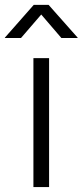

<svg xmlns="http://www.w3.org/2000/svg" viewBox="-68 -758 335 778"><path d="M67.4 0V-522.5H130.9V0ZM17.1 -604H-48.3V-605.5L68.8 -738.3H128.9L246.6 -605.5V-604H180.7L99.1 -699.2Z"/></svg>

Font: Inter 28pt Light
Style: Regular
Weight: 300
Designer: Rasmus Andersson
Foundry: rsms
Version: Version 4.001;git-66647c0bb